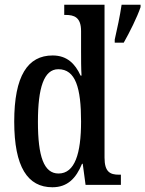

<svg xmlns="http://www.w3.org/2000/svg" viewBox="-20 -780 613 810"><path d="M201 10C265 10 301 -28 326 -89H329L341 0H490V-43H482C444 -43 421 -55 421 -115V-760H251V-717H257C292 -717 322 -708 322 -649V-567C322 -530 322 -492 324 -461H320C297 -511 263 -546 202 -546C97 -546 40 -460 40 -267C40 -75 97 10 201 10ZM464 -613V-600H502C526 -642 559 -708 573 -750V-760H493C486 -712 474 -657 464 -613ZM227 -48C165 -48 140 -120 140 -266C140 -409 165 -488 226 -488C299 -488 322 -409 322 -267C322 -133 296 -48 227 -48Z"/></svg>

Font: Noto Serif Tamil ExtraCondensed Medium
Style: Italic
Weight: 500
Width: 2
Italic angle: -12°
Designer: Indian Type Foundry, Tom Grace, and the Monotype Design Team
Foundry: Monotype Imaging Inc.
Version: Version 2.003